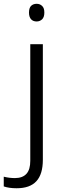

<svg xmlns="http://www.w3.org/2000/svg" viewBox="-74 -754 332 1014"><path d="M152.3 -520.5H85.9V95.2C85.9 125.5 79.6 147.9 66.4 163.1C52.7 178.7 32.2 186.5 4.9 186.5C-14.6 186.5 -34.2 184.1 -54.2 179.2V230.5C-36.1 236.8 -13.7 240.2 13.7 240.2C107.4 240.2 152.3 191.4 152.3 89.4ZM119.6 -640.6C130.9 -640.6 140.1 -644.5 148.4 -651.9C155.8 -659.2 160.2 -670.4 160.2 -687.5C160.2 -704.6 156.2 -715.3 148.4 -722.7C140.1 -730.5 130.9 -733.9 119.6 -733.9C107.9 -733.9 98.1 -730.5 90.3 -723.1C83.5 -716.3 79.1 -705.1 79.1 -687.5C79.1 -654.8 96.2 -640.6 119.6 -640.6Z"/></svg>

Font: Sahel Light
Style: Regular
Weight: 300
Foundry: Saber Rastikerdar (saber.rastikerdar@gmail.com)
Version: Version 3.4.0